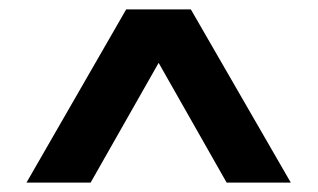

<svg xmlns="http://www.w3.org/2000/svg" viewBox="-20 -760 678 410"><path d="M36.5 -370 249.5 -740H387.5L601 -370H464L290.5 -675.5H347L173.5 -370Z"/></svg>

Font: Encode Sans SC SemiExpanded SemiBold
Style: Regular
Weight: 600
Width: 6
Designer: Multiple Designers
Foundry: Impallari Type
Version: Version 3.002